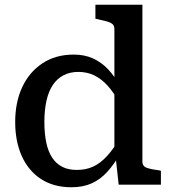

<svg xmlns="http://www.w3.org/2000/svg" viewBox="-20 -778 722 809"><path d="M580 -97Q580 -77 599.5 -70.5Q619 -64 652 -60L658 -58V0H480L467 -119L462 -116V-655Q462 -669 454.5 -676Q447 -683 431 -687.5Q415 -692 392 -697L382 -699V-758H580ZM291 -548Q336 -548 371.5 -532Q407 -516 435.5 -486Q464 -456 487 -412L484 -344Q459 -389 433 -417.5Q407 -446 377 -460.5Q347 -475 310 -475Q275 -475 248 -461Q221 -447 203 -420.5Q185 -394 176 -354.5Q167 -315 167 -264Q167 -215 175 -177Q183 -139 200 -113.5Q217 -88 242.5 -75Q268 -62 304 -62Q342 -62 372.5 -76Q403 -90 430.5 -120Q458 -150 485 -196L487 -131Q461 -86 432 -54Q403 -22 366.5 -5.5Q330 11 281 11Q206 11 153 -23.5Q100 -58 72 -120Q44 -182 44 -264Q44 -347 73.5 -410.5Q103 -474 158.5 -511Q214 -548 291 -548Z"/></svg>

Font: Roboto Serif 20pt Medium
Style: Regular
Weight: 500
Version: Version 1.008